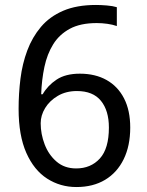

<svg xmlns="http://www.w3.org/2000/svg" viewBox="-20 -744 591 774"><path d="M288 10Q223 10 170 -24Q117 -58 86 -128Q55 -198 55 -305Q55 -367 62.5 -427Q70 -487 90 -540.5Q110 -594 145 -635.5Q180 -677 234.5 -700.5Q289 -724 367 -724Q386 -724 410.5 -722Q435 -720 451 -715V-639Q434 -645 412.5 -648Q391 -651 370 -651Q304 -651 261.5 -628Q219 -605 194.5 -565.5Q170 -526 159 -474Q148 -422 146 -364H152Q172 -399 208 -423Q244 -447 302 -447Q364 -447 409.5 -421.5Q455 -396 480 -347.5Q505 -299 505 -230Q505 -156 478.5 -102Q452 -48 403.5 -19Q355 10 288 10ZM287 -65Q346 -65 382.5 -105Q419 -145 419 -230Q419 -298 387 -337.5Q355 -377 290 -377Q246 -377 213 -357.5Q180 -338 162 -308.5Q144 -279 144 -247Q144 -204 160 -162Q176 -120 208 -92.5Q240 -65 287 -65Z"/></svg>

Font: hin115
Style: Book
Weight: 400
Designer: Jelle Bosma - Monotype Design Team
Foundry: Monotype Imaging Inc.
Version: Version 2.003